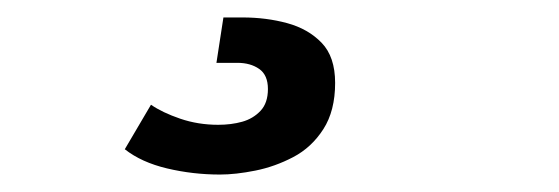

<svg xmlns="http://www.w3.org/2000/svg" viewBox="-20 10 640 220"><path d="M232 210Q201 210 171.5 203Q142 196 123 181L153 130Q166 139 186.5 146Q207 153 230 153Q245 153 257.5 149.5Q270 146 278.5 137Q287 128 287 112Q287 96 277 89Q267 82 252 82H228L236 30H258Q285 30 309 36.5Q333 43 348.5 59Q364 75 364 105Q364 137 350.5 158Q337 179 316 190Q295 201 272.5 205.5Q250 210 232 210Z"/></svg>

Font: Chivo Mono
Style: Bold Italic
Weight: 700
Italic angle: -8.05°
Monospace: yes
Version: Version 1.008